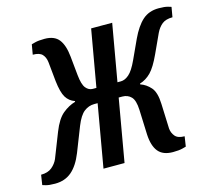

<svg xmlns="http://www.w3.org/2000/svg" viewBox="-103 -835 1074 969"><g transform="rotate(-15 434.0 -350.0)"><path d="M70 10Q38 10 21.5 5Q5 0 5 0L13 -52Q49 -52 70 -69.5Q91 -87 101 -110L152 -240Q176 -301 207.5 -327Q239 -353 274 -363V-367Q245 -377 229 -403Q213 -429 206 -490L196 -590Q193 -617 178.5 -632.5Q164 -648 129 -648L138 -700Q138 -700 156.5 -705Q175 -710 207 -710Q258 -710 281.5 -680Q305 -650 311 -590L321 -490Q326 -440 341 -421.5Q356 -403 377 -403H396L448 -700H558L506 -403H524Q545 -403 566.5 -421.5Q588 -440 611 -490L657 -590Q685 -650 718.5 -680Q752 -710 803 -710Q835 -710 851.5 -705Q868 -700 868 -700L859 -648Q824 -648 804.5 -632.5Q785 -617 772 -590L726 -490Q698 -429 672.5 -403Q647 -377 614 -367V-363Q644 -353 667 -327Q690 -301 692 -240L697 -110Q699 -87 713.5 -69.5Q728 -52 763 -52L755 0Q755 0 736.5 5Q718 10 686 10Q634 10 609.5 -20Q585 -50 582 -110L577 -240Q575 -290 557 -308.5Q539 -327 511 -327H492L435 0H325L382 -327H364Q335 -327 311 -308.5Q287 -290 267 -240L216 -110Q192 -50 157 -20Q122 10 70 10Z"/></g></svg>

Font: Cuprum SemiBold
Style: Italic
Weight: 600
Italic angle: -10°
Version: Version 3.000